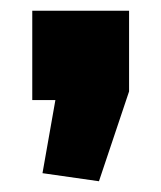

<svg xmlns="http://www.w3.org/2000/svg" viewBox="-20 -186 300 357"><path d="M220 -166V-16L164 151L59 136L83 0H40V-166Z"/></svg>

Font: Pathway Extreme 8pt Thin 12pt ExtraBold
Style: Regular
Weight: 800
Version: Version 1.001;gftools[0.9.26]